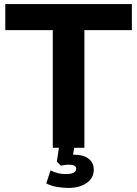

<svg xmlns="http://www.w3.org/2000/svg" viewBox="-20 -725 672 942"><path d="M239 0V-577H6V-705H627V-577H394V0ZM316 197Q285 197 256.5 191.5Q228 186 207 175L228 111Q246 120 264 124.5Q282 129 302 129Q354 129 354 103Q354 83 317 83Q308 83 299.5 84Q291 85 279 88L259 68L272 -20H348L338 34Q341 34 344 34Q389 34 414.5 53.5Q440 73 440 108Q440 148 405.5 172.5Q371 197 316 197Z"/></svg>

Font: Nunito Sans ExtraBold
Style: Regular
Weight: 800
Designer: Vernon Adams
Foundry: Vernon Adams
Version: Version 3.101; ttfautohint (v1.8.4.7-5d5b);gftools[0.9.27]